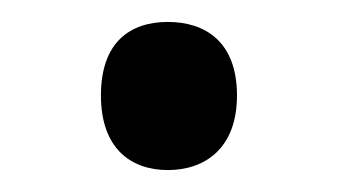

<svg xmlns="http://www.w3.org/2000/svg" viewBox="-20 -385 308 175"><path d="M72 -298C72 -250 99 -230 133 -230C167 -230 196 -250 196 -298C196 -347 167 -365 133 -365C99 -365 72 -347 72 -298Z"/></svg>

Font: Noto Sans Khmer UI SemiCondensed
Style: Regular
Weight: 400
Width: 4
Designer: Danh Hong and the Monotype Design Team
Foundry: Monotype Imaging Inc.
Version: Version 2.002